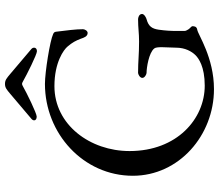

<svg xmlns="http://www.w3.org/2000/svg" viewBox="-74 -789 877 769"><g transform="rotate(-90 364.5 -404.5)"><path d="M282 -696C295 -696 377 -736 403 -751C412 -756 414 -756 423 -751C449 -736 531 -695 544 -695C553 -695 558 -700 558 -706C558 -710 557 -714 552 -718L454 -801C435 -817 428 -823 413 -823C398 -823 391 -817 372 -801L274 -718C269 -714 267 -710 267 -706C267 -700 273 -696 282 -696ZM392 14C519 14 610 -50 630 -53C644 -55 644 -67 644 -72C644 -77 635 -82 631 -89C628 -95 625 -98 625 -105V-132C625 -157 626 -178 630 -207C634 -234 643 -248 672 -256C677 -257 693 -265 693 -274C693 -287 677 -290 672 -290C636 -290 618 -286 583 -286C528 -286 506 -290 457 -290C452 -290 437 -283 437 -273C437 -263 452 -256 457 -256C477 -256 538 -247 555 -225C559 -220 560 -209 560 -195C560 -177 558 -154 558 -137C558 -102 543 -75 528 -60C516 -48 483 -23 406 -23C273 -23 144 -134 144 -324C144 -482 249 -625 404 -625C499 -625 550 -588 563 -572C579 -553 586 -540 594 -519C598 -507 603 -492 617 -492C625 -492 632 -502 632 -512C632 -538 627 -579 622 -618C621 -625 619 -627 613 -630C586 -643 459 -663 413 -663C214 -663 45 -509 45 -311C45 -126 207 14 392 14Z"/></g></svg>

Font: Garamond-Math
Style: Regular
Weight: 400
Version: Version 2019-08-16